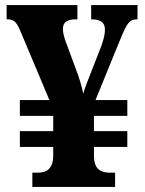

<svg xmlns="http://www.w3.org/2000/svg" viewBox="-20 -734 568 754"><path d="M107 0V-56H128Q149 -56 162 -63Q175 -70 182 -85Q189 -100 189 -122V-157H58V-219H189V-279H58V-341H174L63 -605Q51 -636 40 -647Q29 -658 12 -658H6V-714H284V-658H277Q252 -658 239.5 -649Q227 -640 227 -620Q227 -608 231 -593Q235 -578 242 -560L276 -468Q288 -437 295.5 -411.5Q303 -386 307 -366Q310 -377 313.5 -387.5Q317 -398 322 -410Q327 -422 332 -436L372 -538Q381 -560 386.5 -580.5Q392 -601 392 -619Q392 -639 378.5 -648.5Q365 -658 340 -658H338V-714H520V-658H516Q496 -658 484 -643Q472 -628 453 -581L355 -341H480V-279H349V-219H480V-157H349V-123Q349 -100 355.5 -85Q362 -70 376 -63Q390 -56 411 -56H432V0Z"/></svg>

Font: Noto Serif Khmer SemiCondensed ExtraBold
Style: Regular
Weight: 800
Width: 4
Designer: Danh Hong and the Monotype Design Team
Foundry: Monotype Imaging Inc.
Version: Version 2.004